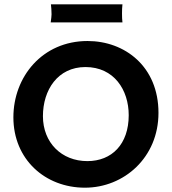

<svg xmlns="http://www.w3.org/2000/svg" viewBox="-20 -850 790 882"><path d="M41.5 -311C41.5 -118.2 187 12.2 370.1 12.2C549.8 12.2 708 -126.5 708 -331.5C708 -544.9 553.2 -661.6 382.3 -661.6C174.3 -661.6 41.5 -497.1 41.5 -311ZM177.2 -316.4C177.2 -436.5 245.1 -542 372.6 -542C503.4 -542 571.3 -437.5 571.3 -320.8C571.3 -187.5 493.7 -109.9 381.3 -109.9C262.7 -109.9 177.2 -194.8 177.2 -316.4ZM212.9 -747.1H542.5C541 -764.2 540.5 -767.6 540.5 -788.1C540.5 -806.2 541 -814 542.5 -830.1H213.9C215.3 -817.9 216.8 -802.7 216.8 -784.2C216.8 -773.4 215.3 -767.1 212.9 -747.1Z"/></svg>

Font: HammersmithOne
Style: Regular
Weight: 400
Designer: Nicole Fally
Foundry: Nicole Fally
Version: Version 1.003